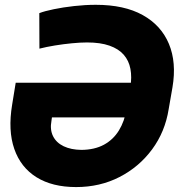

<svg xmlns="http://www.w3.org/2000/svg" viewBox="-20 -757 733 787"><path d="M372.6 -737.3Q489.3 -737.3 564.9 -695.3Q640.6 -653.3 672.4 -577.1Q704.1 -501 687 -399.4L671.4 -309.6Q656.7 -216.8 603.5 -144.8Q550.3 -72.8 470 -31.5Q389.6 9.8 292 9.8Q194.3 9.8 129.6 -30.5Q64.9 -70.8 38.6 -146.5Q12.2 -222.2 29.8 -328.1L44.4 -418H558.1L535.2 -275.9H192.9L190.9 -261.7Q184.1 -225.6 197.5 -198.7Q210.9 -171.9 241 -157.5Q271 -143.1 314 -142.6Q367.7 -143.1 406 -163.8Q444.3 -184.6 467.5 -222.4Q490.7 -260.3 498.5 -309.6L514.2 -399.4Q521 -440.9 514.6 -474.6Q508.3 -508.3 487.3 -532.5Q466.3 -556.6 429 -569.8Q391.6 -583 336.9 -583Q309.6 -583 274.7 -579.6Q239.7 -576.2 205.1 -570.6Q170.4 -564.9 141.6 -557.6L141.1 -703.1Q162.1 -711.4 200.2 -719.2Q238.3 -727.1 283.9 -732.2Q329.6 -737.3 372.6 -737.3Z"/></svg>

Font: Inter Tight ExtraBold
Style: Italic
Weight: 800
Italic angle: -9.39999°
Designer: Rasmus Andersson
Foundry: rsms
Version: Version 3.004